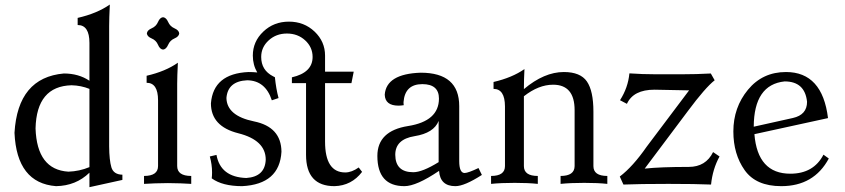

<svg xmlns="http://www.w3.org/2000/svg" viewBox="-20 -793 3642 828"><path d="M274.9 -52.7Q322.3 -54.2 365.7 -72.3V-409.7Q329.6 -424.3 288.6 -425.3Q137.7 -421.4 133.3 -239.3Q139.2 -61 274.9 -52.7ZM365.7 14.2V-48.3Q307.6 8.3 221.7 9.8Q52.2 -3.4 42.5 -220.2Q56.6 -458.5 255.4 -476.1Q318.8 -476.1 365.7 -444.8V-607.9Q365.7 -685.1 314.9 -685.1V-715.8Q398.4 -734.9 453.6 -773.4Q450.7 -712.9 450.7 -680.7V-161.6Q451.2 -102.1 460.4 -71.3Q469.7 -40.5 507.8 -39.6V-17.1Z M683.1 -579.1Q669.4 -580.6 661.4 -599.9Q653.3 -619.1 634 -627.2Q614.7 -635.3 613.3 -648.9Q614.7 -662.6 634 -670.9Q653.3 -679.2 661.4 -698.2Q669.4 -717.3 683.1 -718.8Q696.8 -717.3 705.1 -698.2Q713.4 -679.2 732.4 -670.9Q751.5 -662.6 752.9 -648.9Q751.5 -635.3 732.4 -627.2Q713.4 -619.1 705.1 -599.9Q696.8 -580.6 683.1 -579.1ZM804.7 0Q763.7 -2.9 704.1 -3.4Q644.5 -2.9 601.1 0V-34.2Q661.6 -34.2 661.6 -77.1V-360.4Q661.6 -436 612.3 -436V-466.3Q693.4 -484.9 747.1 -522.5Q744.1 -463.4 744.1 -431.6V-77.1Q744.1 -34.2 804.7 -34.2Z M1422.4 9.8Q1299.8 9.8 1299.8 -125.5V-434.6H1238.8V-459.5Q1328.1 -480 1328.1 -547.4Q1328.1 -589.4 1296.1 -618.9Q1264.2 -648.4 1217.3 -648.4Q1170.9 -648.4 1138.7 -618.9Q1106.4 -589.4 1106.4 -547.4Q1106.4 -490.2 1157.7 -463.9L1165.5 -460Q1170.4 -410.6 1181.2 -370.1L1152.3 -360.4Q1124.5 -445.8 1045.9 -446.8Q962.4 -442.9 956.5 -370.6Q958 -293.5 1075.4 -269.5Q1192.9 -245.6 1193.8 -138.7Q1186 1.5 1024.4 9.8Q939 9.8 893.1 -23.9Q894.5 -36.1 894.5 -49.3Q894.5 -84 884.8 -118.2L913.6 -125Q930.7 -29.3 1042 -25.4Q1123 -30.8 1126 -104.5Q1126 -188.5 1007.8 -218.3Q889.6 -248 889.6 -347.2Q899.9 -475.6 1051.8 -482.4Q1071.8 -482.4 1089.4 -480.5Q1070.3 -513.2 1070.3 -553.2Q1070.3 -613.8 1115.5 -656.7Q1160.6 -699.7 1226.1 -699.7Q1291.5 -699.7 1336.7 -656.7Q1381.8 -613.8 1381.8 -553.2V-483.9H1505.4L1495.6 -434.6H1381.8V-182.6Q1381.8 -49.3 1468.8 -49.3Q1496.6 -49.3 1526.9 -70.8L1541.5 -51.8Q1496.1 7.8 1422.4 9.8Z M1762.2 -50.3Q1801.3 -50.3 1871.6 -93.8V-271.5Q1851.1 -219.2 1767.8 -205.8Q1684.6 -192.4 1684.6 -125.5Q1685.1 -50.3 1762.2 -50.3ZM1943.8 9.8Q1877.9 9.8 1873.5 -56.2Q1775.9 9.8 1724.1 9.8Q1607.4 9.8 1607.4 -120.6Q1607.4 -228.5 1740 -249.5Q1872.6 -270.5 1873 -367.7Q1873 -430.2 1801.3 -430.2Q1726.1 -430.2 1720.2 -352.5Q1720.2 -343.3 1721.2 -339.4Q1708.5 -337.4 1698.7 -337.4Q1640.6 -337.4 1639.2 -384.8Q1646 -474.6 1794.4 -479.5Q1960.4 -479.5 1960.4 -335.4V-98.6Q1960.4 -46.9 1983.9 -46.9Q1999.5 -47.4 2043.5 -68.4L2058.1 -38.6Q1982.9 9.8 1943.8 9.8Z M2599.1 0Q2558.6 -4.4 2499.5 -4.4Q2440.4 -4.4 2397.5 0V-34.2Q2457.5 -34.2 2458 -76.7V-317.9Q2458 -427.7 2365.2 -427.7Q2302.7 -427.7 2239.3 -377.9V-76.7Q2239.3 -34.2 2299.3 -34.2V0Q2258.8 -4.4 2199.7 -4.4Q2140.6 -4.4 2097.7 0V-34.2Q2157.7 -34.2 2157.7 -76.7V-334.5Q2157.2 -409.7 2108.4 -409.7V-439.5Q2188.5 -458 2241.7 -495.1Q2239.3 -448.7 2239.3 -408.7Q2326.7 -482.4 2411.6 -482.4Q2482.9 -482.4 2511 -441.7Q2539.1 -400.9 2539.1 -311.5V-76.7Q2539.1 -34.2 2599.1 -34.2Z M3046.4 2.9Q2981.9 0 2862.3 0Q2737.8 0 2668.5 2.9L2652.8 -31.7Q2709 -74.2 2769 -160.6L2951.7 -403.3L2802.7 -406.2Q2711.4 -406.2 2683.6 -345.2L2653.8 -360.8Q2688.5 -415 2694.3 -476.6Q2750.5 -472.7 2806.6 -472.7H2920.9Q2983.4 -472.7 3045.4 -476.1L3062 -446.8Q3021.5 -415 2946.8 -314.5L2760.3 -65.9Q2828.1 -73.2 2950.2 -73.2Q3023.9 -73.2 3055.2 -137.2L3083 -118.2Q3053.2 -64 3046.4 2.9Z M3349.1 9.8Q3240.2 9.8 3191.4 -59.1Q3142.6 -127.9 3142.6 -226.1Q3142.6 -329.6 3205.6 -406Q3268.6 -482.4 3369.6 -482.4Q3526.4 -482.4 3550.8 -283.7L3233.4 -214.4Q3247.1 -43.9 3388.2 -43.9Q3488.8 -43.9 3531.2 -126L3554.2 -109.4Q3490.2 9.8 3349.1 9.8ZM3230.5 -246.6 3399.4 -284.2Q3460.4 -297.9 3460.4 -354Q3451.2 -441.9 3363.8 -441.9Q3231.4 -428.2 3230.5 -246.6Z"/></svg>

Font: Almanac
Style: Regular
Weight: 400
Designer: Eden's Almanac
Version: Version 3.501;March 28, 2021;FontCreator 13.0.0.2683 64-bit